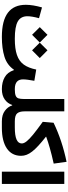

<svg xmlns="http://www.w3.org/2000/svg" viewBox="658 -1408 750 2107"><g transform="rotate(90 1033.5 -355.0)"><path d="M743.7 -377C732.4 -320.8 714.4 -275.4 689.5 -240.7C639.6 -171.9 552.7 -142.1 406.2 -142.1C317.4 -142.1 253.9 -152.8 215.8 -174.8C177.7 -196.8 158.7 -231.9 158.7 -280.8C158.7 -310.5 166.5 -359.4 180.2 -407.7L62 -440.4C43 -373.5 33.2 -314.5 33.2 -263.2C33.2 -89.8 146 0 385.7 0C469.2 0 541.5 -9.3 602.5 -28.3C663.1 -46.9 710.4 -81.5 745.1 -131.8H750C766.1 -84.5 792 -50.8 828.6 -30.8C864.7 -10.3 907.7 0 958 0H958.5V-142.1H958C879.9 -142.1 851.6 -177.7 851.6 -232.9C851.6 -261.7 857.4 -301.8 867.2 -356.4ZM362.3 -331.5 447.3 -416 362.3 -500.5 278.3 -416ZM532.7 -331.5 617.7 -416 532.7 -500.5 448.7 -416Z M1137.2 -113.3C1147.5 -81.1 1167 -54.2 1196.8 -32.7C1226.1 -10.7 1264.6 0 1312.5 0H1313V-142.1H1312.5C1268.1 -142.1 1238.8 -150.9 1224.6 -168C1210 -185.1 1202.6 -211.4 1202.6 -248V-685.1H1066.9V-241.7C1066.9 -216.8 1064.5 -196.8 1060.1 -182.6C1050.3 -153.3 1022.5 -142.1 958.5 -142.1C946.3 -142.1 938.5 -127.4 938.5 -71.3C938.5 -16.1 946.3 0 958.5 0C1004.9 0 1043 -10.7 1072.8 -32.2C1102.5 -53.7 1122.1 -80.6 1132.3 -113.3Z M1756.3 -710C1600.6 -677.7 1458 -630.4 1327.6 -567.4L1317.4 -448.7C1376 -406.2 1422.9 -371.1 1457.5 -342.8C1526.9 -285.6 1554.7 -249.5 1554.7 -218.8C1554.7 -167.5 1498.5 -142.1 1379.4 -142.1H1313C1298.8 -142.1 1293 -122.6 1293 -71.3C1293 -20 1298.8 0 1313 0H1382.8C1481 0 1557.1 -18.6 1610.4 -55.2C1663.6 -91.8 1690.4 -144 1690.4 -210.9C1690.4 -293.9 1633.8 -362.8 1481 -483.4V-486.3C1518.1 -500 1559.6 -513.2 1606 -526.4C1651.9 -539.6 1708.5 -553.7 1775.9 -568.8Z M1999 -685.1H1864.3V0H1999Z"/></g></svg>

Font: Estedad Bold
Style: Regular
Weight: 700
Designer: Amin Abedi
Version: Version 7.3